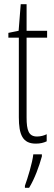

<svg xmlns="http://www.w3.org/2000/svg" viewBox="-20 -676 259 917"><path d="M157 -24C117 -24 107 -53 107 -115V-496H205V-529H107V-656H79L69 -529L20 -519V-496H70V-116C70 -33 88 10 151 10C172 10 188 6 203 -1V-35C192 -29 174 -24 157 -24ZM180 71V61H139C135 101 112 175 99 211V221H119C146 177 167 118 180 71Z"/></svg>

Font: Noto Sans Armenian ExtraCondensed ExtraLight
Style: Regular
Weight: 200
Width: 2
Designer: Monotype Design Team
Foundry: Monotype Imaging Inc.
Version: Version 2.008